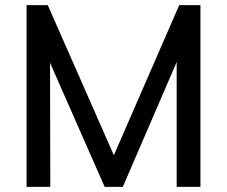

<svg xmlns="http://www.w3.org/2000/svg" viewBox="-20 -732 889 752"><path d="M682 -712H765V0H672V-489L461 0H390L176 -486L177 0H84V-712H167L426 -124Z"/></svg>

Font: Muli SemiBold
Style: Regular
Weight: 600
Designer: Vernon Adams
Foundry: Vernon Adams
Version: Version 2.000